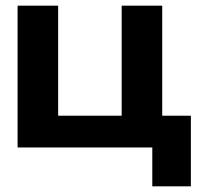

<svg xmlns="http://www.w3.org/2000/svg" viewBox="-20 -520 712 677"><path d="M42 -500V0H517V137H653V-112H552V-500H409V-112H185V-500Z"/></svg>

Font: LT Wave Bold
Style: Regular
Weight: 700
Designer: Daniel Lyons
Version: Version 2.5 (Glyphs App)